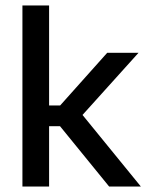

<svg xmlns="http://www.w3.org/2000/svg" viewBox="-20 -682 546 702"><path d="M379 0 199.5 -220.5H151V-296.5H200L372 -489H486.5L272.5 -251.5V-273L495 0ZM62 0V-662H159.5V0Z"/></svg>

Font: Anek Bangla Medium Medium
Style: Regular
Weight: 500
Version: Version 1.003